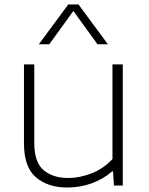

<svg xmlns="http://www.w3.org/2000/svg" viewBox="-20 -828 664 857"><path d="M280 9Q194 9 140.5 -36.5Q87 -82 87 -188.5V-540.5H133V-190.5Q133 -103 175 -68.2Q217 -33.5 284 -33.5Q335 -33.5 388 -54Q441 -74.5 482 -118V-540.5H528V0H488.5L484.5 -63H480.5Q439.5 -27.5 387.8 -9.2Q336 9 280 9ZM153.5 -630.5 284.5 -808H330.5L461.5 -630.5H415L307.5 -779L200 -630.5Z"/></svg>

Font: Encode Sans Exp XLt
Style: Regular
Weight: 200
Width: 7
Designer: Multiple Designers
Foundry: Impallari Type
Version: Version 3.002; ttfautohint (v1.8.3) -l 8 -r 50 -G 200 -x 14 